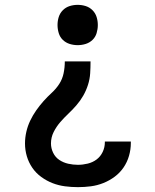

<svg xmlns="http://www.w3.org/2000/svg" viewBox="-20 -548 640 791"><path d="M300 -362Q283 -362 267 -367Q251 -372 239 -383.5Q227 -395 222 -411.5Q217 -428 217 -445Q217 -462 222 -478Q227 -494 239 -506Q251 -518 267 -523Q283 -528 300 -528Q317 -528 333 -523Q349 -518 361 -506Q373 -494 378 -478Q383 -462 383 -445Q383 -428 378 -411.5Q373 -395 361 -383.5Q349 -372 333 -367Q317 -362 300 -362ZM301 223Q274 223 247.5 219.5Q221 216 196.5 206.5Q172 197 150 181Q128 165 113 143Q98 121 90.5 95.5Q83 70 83 43Q83 19 88.5 -5Q94 -29 104.5 -51Q115 -73 129 -93Q143 -113 159 -131Q175 -149 193 -165.5Q211 -182 224 -202Q237 -222 242 -246Q247 -270 247 -295H353Q353 -270 351.5 -246Q350 -222 342.5 -198.5Q335 -175 323 -154Q311 -133 295 -114.5Q279 -96 261.5 -79.5Q244 -63 228 -44.5Q212 -26 201 -4Q190 18 190 43Q190 63 199 81.5Q208 100 224.5 111Q241 122 261 126.5Q281 131 301 131Q321 131 341.5 126Q362 121 378 109Q394 97 403 78Q412 59 412 38Q412 38 412 37Q412 36 412 35H519Q519 37 519 38.5Q519 40 519 41Q519 68 511.5 94Q504 120 489 142Q474 164 452.5 180Q431 196 406 206Q381 216 354.5 219.5Q328 223 301 223Z"/></svg>

Font: Iosevka Custom SmBdEx
Style: Regular
Weight: 600
Width: 7
Monospace: yes
Designer: Belleve Invis
Foundry: Belleve Invis
Version: Version 11.2.4; ttfautohint (v1.8.4)